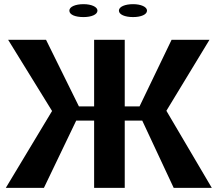

<svg xmlns="http://www.w3.org/2000/svg" viewBox="-20 -902 1037 922"><path d="M8 0H191L346 -323H432V0H579V-323H663L814 0H997L779 -370L986 -711H804L650 -391H579V-711H432V-391H359L201 -711H19L230 -369ZM313 -851C313 -831 342 -820 381 -820C419 -820 448 -832 448 -851C448 -869 419 -882 381 -882C343 -882 313 -870 313 -851ZM551 -851C551 -832 580 -820 619 -820C657 -820 686 -832 686 -851C686 -869 657 -882 619 -882C581 -882 551 -870 551 -851Z"/></svg>

Font: Aerodynamic
Style: Regular
Weight: 500
Designer: Google
Version: Version 2.000980; 2014